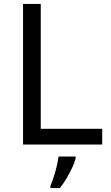

<svg xmlns="http://www.w3.org/2000/svg" viewBox="-20 -734 564 975"><path d="M97 0V-714H187V-80H499V0ZM364 70Q360 88 347.5 115.5Q335 143 318.5 171Q302 199 284 221H236V209Q244 192 252.5 165.5Q261 139 268 110.5Q275 82 277 61H364Z"/></svg>

Font: Noto Sans Chorasmian
Style: Regular
Weight: 400
Designer: Federico Parra Barrios
Foundry: Google LLC
Version: Version 1.004; ttfautohint (v1.8.4.7-5d5b)